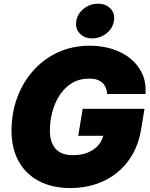

<svg xmlns="http://www.w3.org/2000/svg" viewBox="-20 -978 790 1009"><path d="M350.6 10.3Q254.9 10.3 185.3 -26.1Q115.7 -62.5 78.1 -130.1Q40.5 -197.8 40.5 -291.5Q40.5 -383.3 70.1 -464.1Q99.6 -544.9 154.3 -606.4Q209 -668 284.7 -702.9Q360.4 -737.8 452.6 -737.8Q515.1 -737.8 570.1 -720.5Q625 -703.1 665.8 -669.9Q706.5 -636.7 727.8 -589.8Q749 -543 744.6 -483.9H543Q542 -502.9 535.4 -518.1Q528.8 -533.2 517.1 -543.7Q505.4 -554.2 488.5 -559.6Q471.7 -564.9 449.2 -564.9Q396.5 -564.9 357.4 -540.8Q318.4 -516.6 292.7 -476.6Q267.1 -436.5 254.6 -388.7Q242.2 -340.8 242.2 -293Q242.2 -230 272 -196.3Q301.8 -162.6 362.8 -162.6Q409.7 -162.6 443.8 -177.2Q478 -191.9 498.8 -217.3Q519.5 -242.7 524.9 -274.4L559.6 -264.2H391.1L414.6 -406.2H739.3L721.7 -297.9Q709.5 -224.6 676.8 -167.2Q644 -109.9 595 -70.3Q545.9 -30.8 483.6 -10.3Q421.4 10.3 350.6 10.3ZM464.8 -776.4Q422.9 -776.4 398.7 -802.7Q374.5 -829.1 380.9 -867.7Q387.2 -906.2 420.2 -932.4Q453.1 -958.5 495.1 -958.5Q537.1 -958.5 561.3 -932.4Q585.4 -906.2 578.6 -867.7Q572.8 -829.1 539.8 -802.7Q506.8 -776.4 464.8 -776.4Z"/></svg>

Font: Inter 20pt Black
Style: Italic
Weight: 900
Italic angle: -9.3988°
Version: Version 4.001;git-66647c0bb